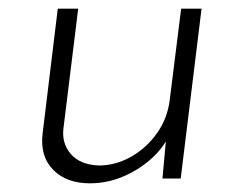

<svg xmlns="http://www.w3.org/2000/svg" viewBox="-20 -411 549 442"><path d="M187 11Q133 11 102.5 -20Q72 -51 78 -103L113 -391H160L126 -115Q122 -81 143 -56.5Q164 -32 207 -30Q246 -30 281.5 -50Q317 -70 341.5 -104.5Q366 -139 371 -183L397 -391H444L396 0H354L364 -110L369 -99Q355 -69 326.5 -44Q298 -19 262 -4Q226 11 187 11Z"/></svg>

Font: Josefin Sans Thin Light
Style: Italic
Weight: 300
Italic angle: -7°
Version: Version 2.000